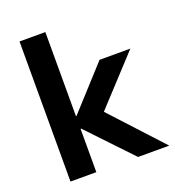

<svg xmlns="http://www.w3.org/2000/svg" viewBox="-129 -807 826 908"><g transform="rotate(-20 284.0 -352.5)"><path d="M71 0V-705H201V-282H204L397 -494H552L309 -231L310 -280L568 0H411L204 -218H201V0Z"/></g></svg>

Font: Nunito Sans 10pt
Style: Bold
Weight: 700
Designer: Vernon Adams
Foundry: Vernon Adams
Version: Version 3.101;gftools[0.9.27]